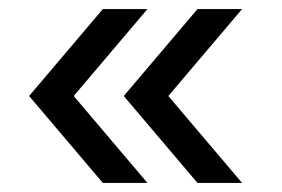

<svg xmlns="http://www.w3.org/2000/svg" viewBox="-20 -495 620 422"><path d="M44 -284 206 -475H304L142 -284L304 -93H206ZM252 -284 414 -475H512L350 -284L512 -93H414Z"/></svg>

Font: Zen Kaku Gothic New Medium
Style: Regular
Weight: 500
Designer: Yoshimichi Ohira
Foundry: Positype
Version: Version 1.002